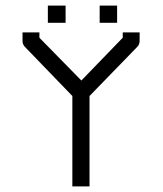

<svg xmlns="http://www.w3.org/2000/svg" viewBox="-20 -712 580 682"><path d="M298 -371V-50H237V-371L69 -545Q60 -554 60 -566V-597H120V-578L269 -426L416 -578V-597H476V-568Q476 -554 468 -546ZM150 -692H213V-631H150ZM334 -692H396V-631H334Z"/></svg>

Font: 3270 Nerd Font
Style: Regular
Weight: 400
Monospace: yes
Version: Version 3.0.1;Nerd Fonts 3.3.0